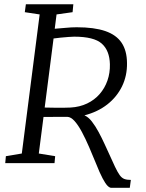

<svg xmlns="http://www.w3.org/2000/svg" viewBox="-20 -763 681 898"><path d="M500.5 115.5Q492.5 115.5 482.8 105.8Q473 96 459.8 71Q446.5 46 428.5 0.5Q413 -37.5 396.5 -75.8Q380 -114 363 -145.8Q346 -177.5 328.8 -196.8Q311.5 -216 295 -216.5Q279 -216.5 260 -216.5Q241 -216.5 221.5 -216.2Q202 -216 183.5 -216L161.5 -45L238 -32.5L235 0H4.5L7.5 -32.5L82 -45L165.5 -695.5L96 -706L101 -743H323L319.5 -706L244.5 -695.5L236 -628.5Q261.5 -630 287.2 -632.8Q313 -635.5 339 -635.5Q420.5 -635.5 472.2 -617.8Q524 -600 548.8 -563Q573.5 -526 574 -468.5Q575 -409 550.8 -359.2Q526.5 -309.5 481.8 -274.5Q437 -239.5 375 -223.5Q393 -216 409.8 -194.5Q426.5 -173 441.2 -145.5Q456 -118 467.8 -92.2Q479.5 -66.5 487 -50.5Q505.5 -9 517.8 16.8Q530 42.5 539.8 56Q549.5 69.5 561.5 74Q573.5 78.5 592 78.5L587 115.5ZM189 -260Q208.5 -259.5 234.5 -259.2Q260.5 -259 282.2 -259.2Q304 -259.5 310 -260Q353 -262.5 387.5 -279Q422 -295.5 446 -323Q470 -350.5 482.5 -386.2Q495 -422 494 -462.5Q492.5 -526.5 456 -559Q419.5 -591.5 327 -591.5Q319 -591.5 301.2 -590.2Q283.5 -589 264 -587Q244.5 -585 230.5 -583Z"/></svg>

Font: Merriweather 36pt Light
Style: Italic
Weight: 300
Italic angle: -7.8°
Version: Version 2.101